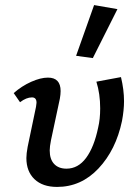

<svg xmlns="http://www.w3.org/2000/svg" viewBox="-20 -731 543 757"><path d="M280 -511 351 -711 443 -695 346 -502ZM84 -108Q84 -125 89 -152L122 -310Q124 -322 124 -326Q124 -347 106 -347Q84 -347 59 -328L34 -364Q66 -392 103 -408.5Q140 -425 169 -425Q219 -425 219 -372Q219 -359 216 -342L181 -178Q176 -153 176 -138Q176 -103 193.5 -84.5Q211 -66 242 -66Q288 -66 319.5 -108.5Q351 -151 367 -228Q375 -261 375 -304Q375 -361 360 -409L457 -427Q469 -377 469 -332Q469 -297 461 -254Q437 -140 368.5 -67Q300 6 205 6Q148 6 116 -24.5Q84 -55 84 -108Z"/></svg>

Font: Ysabeau Infant Semibold
Style: Italic
Weight: 600
Italic angle: -12°
Designer: Christian Thalmann (Catharsis Fonts)
Version: Version 0.003